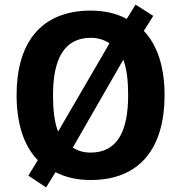

<svg xmlns="http://www.w3.org/2000/svg" viewBox="-20 -771 787 833"><path d="M694 -358C694 -476 665 -573 604 -637L645 -702L568 -751L530 -689C487 -712 435 -725 374 -725C153 -725 52 -580 52 -359C52 -239 81 -141 144 -76L103 -9L180 42L221 -24C263 -2 314 10 373 10C594 10 694 -137 694 -358ZM210 -358C210 -513 257 -607 374 -607C405 -607 433 -598 455 -583L232 -200C216 -241 210 -294 210 -358ZM536 -358C536 -203 490 -109 373 -109C343 -109 316 -117 296 -131L515 -512C530 -473 536 -420 536 -358Z"/></svg>

Font: Noto Sans Display
Style: Bold
Weight: 700
Designer: Monotype Design Team
Foundry: Monotype Imaging Inc.
Version: Version 1.900